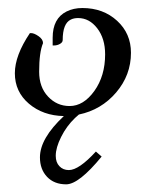

<svg xmlns="http://www.w3.org/2000/svg" viewBox="-20 -284 390 486"><path d="M17.6 -98.6Q17.6 -143.6 55.7 -200.2H58.6Q66.4 -200.2 77.6 -192.4Q88.9 -184.6 88.9 -174.8Q79.1 -151.4 79.1 -102.5Q79.1 -63.5 101.6 -39.6Q124 -15.6 156.2 -15.6Q191.4 -15.6 218.8 -53.7Q246.1 -91.8 246.1 -146.5Q246.1 -186.5 226.1 -212.4Q206.1 -238.3 177.7 -238.3Q167 -238.3 159.2 -234.4Q138.7 -224.6 138.7 -182.6Q138.7 -176.8 131.8 -172.9Q125 -168.9 116.2 -168.9H113.3V-188.5Q113.3 -237.3 148.4 -254.9Q166 -263.7 188.5 -263.7Q241.2 -263.7 276.4 -231.4Q311.5 -199.2 311.5 -150.4Q311.5 -93.8 273.9 -49.8Q236.3 -5.9 179.7 5.9Q174.8 9.8 169.9 14.6Q148.4 35.2 134.8 62.5Q121.1 89.8 121.1 110.4Q121.1 127 130.4 136.7Q139.6 146.5 154.3 146.5Q179.7 146.5 222.7 99.6L237.3 112.3Q179.7 182.6 147.5 182.6Q117.2 182.6 99.1 163.6Q81.1 144.5 81.1 114.3Q81.1 66.4 141.6 9.8Q88.9 8.8 53.2 -21.5Q17.6 -51.8 17.6 -98.6Z"/></svg>

Font: Kleymisska
Style: Regular
Weight: 500
Italic angle: -8°
Designer: gluk
Foundry: gluk
Version: Version 0.298